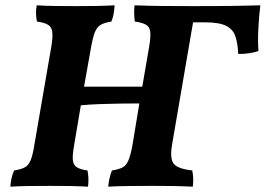

<svg xmlns="http://www.w3.org/2000/svg" viewBox="-20 -699 999 722"><path d="M19 3Q21 -31 33 -58Q59 -62 73 -69.5Q87 -77 95 -96Q103 -115 109 -153L173 -524Q179 -560 176.5 -579Q174 -598 160.5 -606Q147 -614 119 -618Q116 -631 115.5 -647Q115 -663 118 -679Q150 -677 186 -676.5Q222 -676 263 -676Q298 -676 335.5 -676.5Q373 -677 411 -679Q410 -663 407.5 -648Q405 -633 399 -618Q373 -614 358.5 -605.5Q344 -597 336 -576Q328 -555 321 -513L296 -373H515L541 -524Q547 -560 545 -579Q543 -598 529 -606Q515 -614 487 -618Q485 -631 484.5 -647Q484 -663 486 -679Q539 -677 590 -676.5Q641 -676 708 -676Q809 -676 868 -677Q927 -678 959 -679Q954 -641 951.5 -591.5Q949 -542 952 -507Q937 -502 918 -499Q899 -496 876 -496Q874 -535 865.5 -561.5Q857 -588 831 -601.5Q805 -615 751 -615H706L627 -155Q618 -102 633.5 -83Q649 -64 703 -58Q709 -28 705 3Q663 1 628 0.5Q593 0 551 0Q504 0 462 0.5Q420 1 387 3Q390 -31 401 -58Q427 -62 441 -69.5Q455 -77 463 -96Q471 -115 478 -153L504 -310Q471 -310 432 -309.5Q393 -309 354 -307.5Q315 -306 284 -303L259 -155Q252 -116 254 -97Q256 -78 269 -70Q282 -62 309 -58Q315 -28 311 3Q275 1 241.5 0.5Q208 0 168 0Q126 0 87.5 0.5Q49 1 19 3Z"/></svg>

Font: Vollkorn
Style: Bold Italic
Weight: 700
Italic angle: -11°
Designer: Friedrich Althausen
Foundry: Friedrich Althausen
Version: Version 5.000; ttfautohint (v1.8.3)